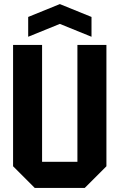

<svg xmlns="http://www.w3.org/2000/svg" viewBox="-20 -920 585 940"><path d="M44 -106V-700H186V-128H359V-700H501V-106L395 0H150ZM118 -740V-837L273 -900L428 -837V-740L273 -803Z"/></svg>

Font: Tektur SemiCondensed SemiBold
Style: Regular
Weight: 600
Width: 4
Designer: Adam Jagosz
Foundry: Adam Jagosz
Version: Version 1.005;gftools[0.9.30]